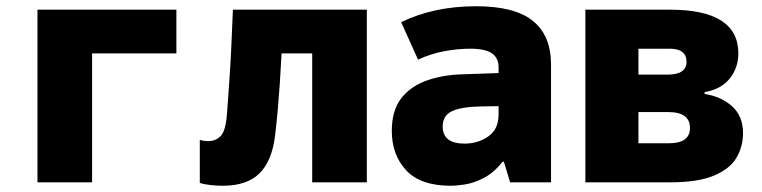

<svg xmlns="http://www.w3.org/2000/svg" viewBox="-20 -584 2440 615"><path d="M100 0V-553H545V-413H275V0Z M693 11Q677 11 656.5 9Q636 7 620 2V-136Q633 -132 648 -132Q671 -132 687 -148.5Q703 -165 707 -219Q710 -257 712 -288Q714 -319 716.5 -354.5Q719 -390 721 -437Q723 -484 726 -553H1155V0H980V-413H882Q879 -357 876 -313Q873 -269 869.5 -230Q866 -191 861 -149Q851 -68 811 -28.5Q771 11 693 11Z M1424 11Q1327 11 1281 -38.5Q1235 -88 1235 -165Q1235 -229 1264 -267.5Q1293 -306 1344 -325Q1395 -344 1461 -346L1577 -350V-369Q1577 -398 1556 -413Q1535 -428 1486 -428Q1446 -428 1403 -420Q1360 -412 1319 -393L1265 -513Q1370 -564 1505 -564Q1629 -564 1687 -517Q1745 -470 1745 -377V0H1614L1594 -66H1590Q1562 -31 1530.5 -14.5Q1499 2 1471 6.5Q1443 11 1424 11ZM1468 -124Q1511 -124 1544 -147Q1577 -170 1577 -217V-244L1519 -243Q1458 -242 1428 -228Q1398 -214 1398 -179Q1398 -124 1468 -124Z M1855 0V-553H2126Q2345 -553 2345 -413Q2345 -367 2317.5 -332.5Q2290 -298 2237 -289V-283Q2290 -275 2325 -243.5Q2360 -212 2360 -158Q2360 -115 2339.5 -79.5Q2319 -44 2268 -22Q2217 0 2127 0ZM2025 -345H2118Q2179 -345 2179 -386Q2179 -428 2125 -428H2025ZM2025 -125H2119Q2157 -125 2173.5 -137.5Q2190 -150 2190 -174Q2190 -225 2121 -225H2025Z"/></svg>

Font: Noto Sans Mono Black
Style: Regular
Weight: 900
Designer: Monotype Design Team
Foundry: Monotype Imaging Inc.
Version: Version 2.014